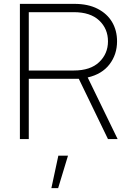

<svg xmlns="http://www.w3.org/2000/svg" viewBox="-20 -720 669 994"><path d="M83 0V-700H365Q436 -700 485.5 -674.5Q535 -649 560.5 -605.5Q586 -562 586 -506Q586 -438 547 -387Q508 -336 434 -319L589 0H539L388 -312H129V0ZM129 -355H362Q448 -355 493.5 -398.5Q539 -442 539 -506Q539 -571 493.5 -614Q448 -657 362 -657H129ZM246 254 282 86H332L281 254Z"/></svg>

Font: Red Hat Display
Style: Regular
Weight: 300
Designer: Pentagram, MCKL
Foundry: Pentagram, MCKL
Version: Version 1.023